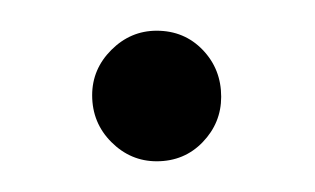

<svg xmlns="http://www.w3.org/2000/svg" viewBox="-20 -100 205 125"><path d="M82 5Q65 5 52.5 -7.5Q40 -20 40 -38Q40 -55 52.5 -67.5Q65 -80 82 -80Q100 -80 112 -67.5Q124 -55 124 -37Q124 -20 112 -7.5Q100 5 82 5Z"/></svg>

Font: DM Sans 18pt ExtraLight
Style: Regular
Weight: 250
Designer: Colophon Foundry, Jonny Pinhorn
Foundry: Colophon Foundry
Version: Version 4.004;gftools[0.9.30]